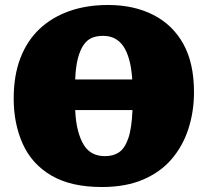

<svg xmlns="http://www.w3.org/2000/svg" viewBox="-20 -737 834 771"><path d="M389 14Q265 14 186.5 -32Q108 -78 71.5 -159Q35 -240 35 -341Q35 -434 62 -504Q89 -574 139 -621Q189 -668 258.5 -692.5Q328 -717 414 -717Q517 -717 595 -677.5Q673 -638 716 -561Q759 -484 759 -367Q759 -290 737 -221Q715 -152 670 -99Q625 -46 555 -16Q485 14 389 14ZM402 -110Q435 -110 458 -125.5Q481 -141 495 -181Q509 -221 512 -295H282Q284 -247 293.5 -211.5Q303 -176 317.5 -153.5Q332 -131 353 -120.5Q374 -110 402 -110ZM282 -418H511Q508 -465 498.5 -498.5Q489 -532 474.5 -552.5Q460 -573 440 -583Q420 -593 394 -593Q368 -593 349 -585Q330 -577 316 -557Q302 -537 293 -503.5Q284 -470 282 -418Z"/></svg>

Font: Literata 18pt Black
Style: Regular
Weight: 900
Designer: Latin by Veronika Burian and Jose Scaglione. Greek by Irene Vlachou. Cyrillic by Vera Evstafieva.
Foundry: TypeTogether
Version: Version 3.103;gftools[0.9.29]